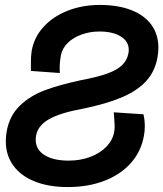

<svg xmlns="http://www.w3.org/2000/svg" viewBox="-20 -748 661 777"><path d="M3.5 -176.5Q3.5 -197 7 -216Q18.5 -280 60.2 -320.2Q102 -360.5 161.5 -382.8Q221 -405 307.5 -423.5Q374.5 -436 414.5 -450.5Q454.5 -465 474.8 -485Q495 -505 500 -534Q501 -538.5 501 -546.5Q501 -580.5 468.8 -600.5Q436.5 -620.5 382.5 -620.5Q344 -620.5 310 -608.2Q276 -596 253.8 -574Q231.5 -552 226.5 -524Q224.5 -514 223 -501Q221.5 -488 221.5 -472.5Q221.5 -459.5 222 -452.5L105 -461V-490Q105 -524 108 -541Q117.5 -596.5 155.8 -638.8Q194 -681 253.5 -704.5Q313 -728 384.5 -728Q457.5 -728 511 -707.2Q564.5 -686.5 592.8 -647.5Q621 -608.5 621 -555Q621 -536 617.5 -517Q608 -461 573.2 -421.8Q538.5 -382.5 476.2 -355.5Q414 -328.5 317.5 -308.5Q223.5 -291.5 178.2 -265.5Q133 -239.5 126 -199Q124.5 -191 124.5 -182.5Q124.5 -143 160 -120.5Q195.5 -98 258 -98Q305 -98 344.8 -112.8Q384.5 -127.5 410.2 -154Q436 -180.5 442 -214Q444 -224.5 444 -238.5Q444 -247.5 442 -273.5L440.5 -293.5L560.5 -285.5Q566 -262.5 566 -237.5Q566 -217 562.5 -199Q551.5 -135.5 509.8 -88.5Q468 -41.5 402.2 -16.2Q336.5 9 254.5 9Q177.5 9 121 -13.5Q64.5 -36 34 -77.8Q3.5 -119.5 3.5 -176.5Z"/></svg>

Font: JuliaMono
Style: Bold Italic
Weight: 700
Italic angle: -9°
Monospace: yes
Designer: cormullion
Foundry: corm
Version: Version 0.057; ttfautohint (v1.8.4)